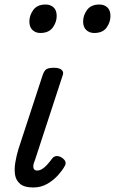

<svg xmlns="http://www.w3.org/2000/svg" viewBox="-20 -815 509 850"><path d="M127 15Q88 15 69 -1Q50 -17 46.5 -42.5Q43 -68 48 -97Q53 -126 61 -153L169 -483Q176 -503 186 -509Q196 -515 219 -515Q242 -515 252.5 -506Q263 -497 258 -483L135 -107Q128 -91 127.5 -80.5Q127 -70 131.5 -65Q136 -60 144 -60Q155 -60 166 -66.5Q177 -73 188 -85Q199 -97 210 -112Q218 -123 229.5 -124Q241 -125 254 -117Q268 -107 270 -97.5Q272 -88 266 -79Q257 -62 237.5 -40Q218 -18 190 -1.5Q162 15 127 15ZM158 -669Q138 -669 124 -682Q110 -695 110 -720Q110 -747 127.5 -771Q145 -795 182 -795Q203 -795 217 -782.5Q231 -770 231 -744Q231 -717 213.5 -693Q196 -669 158 -669ZM397 -669Q376 -669 362 -682Q348 -695 348 -720Q348 -747 365.5 -771Q383 -795 420 -795Q441 -795 455 -782.5Q469 -770 469 -744Q469 -717 452 -693Q435 -669 397 -669Z"/></svg>

Font: Playwrite IN
Style: Regular
Weight: 400
Designer: Veronika Burian, José Scaglione
Foundry: TypeTogether
Version: Version 1.002